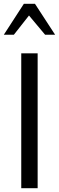

<svg xmlns="http://www.w3.org/2000/svg" viewBox="-42 -999 312 1019"><path d="M70.8 0V-716H157.8V0ZM-21.6 -814.8 84.7 -978.9H143.5L250.4 -814.8H197.2L111.9 -916.7L31.7 -814.8Z"/></svg>

Font: Russolo 10pt ExtraLight
Style: Regular
Weight: 200
Designer: Micah Stupak-Hahn
Version: Version 1.000